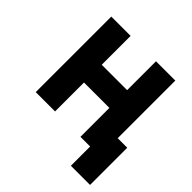

<svg xmlns="http://www.w3.org/2000/svg" viewBox="-172 -658 930 930"><g transform="rotate(45 293.0 -193.5)"><path d="M73.7 0V-517.6H206.1V-319.8H379.9V-517.6H512.2V-123H577.6V131.8H446.3V0H379.9V-198.2H206.1V0Z"/></g></svg>

Font: Caskaydia Cove
Style: Bold
Weight: 700
Monospace: yes
Designer: Aaron Bell
Foundry: Saja Typeworks
Version: Version 4.300; ttfautohint (v1.8.3)